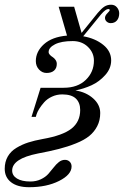

<svg xmlns="http://www.w3.org/2000/svg" viewBox="-32 -616 520 805"><path d="M118.2 -126H100.1L138.2 -248H234.9Q293.5 -248 327.6 -281Q361.8 -314 361.8 -361.8Q361.8 -395 336.7 -419.4Q311.5 -443.8 272.9 -443.8Q225.1 -443.8 198.5 -430.2Q171.9 -416.5 171.9 -397.9Q171.9 -391.6 177.2 -386Q182.6 -380.4 189 -376.5Q195.3 -372.6 200.7 -365Q206.1 -357.4 206.1 -348.1Q206.1 -330.1 194.8 -320.1Q183.6 -310.1 163.1 -310.1Q145 -310.1 131.6 -324.5Q118.2 -338.9 118.2 -359.9Q118.2 -399.9 152.3 -430.7Q186.5 -461.4 249 -466.8L213.9 -587.9H278.8L310.1 -478L377.9 -562Q393.6 -580.6 405.8 -588.4Q418 -596.2 434.1 -596.2Q449.2 -596.2 458.5 -585Q467.8 -573.7 467.8 -560.1Q467.8 -541.5 458.3 -530.3Q448.7 -519 432.1 -519Q422.4 -519 415.3 -525.4Q408.2 -531.7 408.2 -541Q408.2 -550.3 418.2 -560.5Q428.2 -570.8 428.2 -573.2Q428.2 -578.1 421.9 -578.1Q411.1 -578.1 392.1 -556.2L316.9 -463.9Q367.2 -455.1 400.6 -428.2Q434.1 -401.4 434.1 -362.8Q434.1 -329.1 409.2 -301.3Q384.3 -273.4 351.8 -258.5Q319.3 -243.7 284.2 -236.8Q328.6 -230 358.4 -203.6Q388.2 -177.2 388.2 -142.1Q388.2 -111.3 375.7 -87.2Q363.3 -63 342.3 -45.9Q321.3 -28.8 286.6 -14.9Q252 -1 214.8 8.5Q177.7 18.1 126 27.8Q19 49.3 19 99.1Q19 120.1 39.3 132.6Q59.6 145 95.2 145Q119.6 145 139.2 135.7Q158.7 126.5 170.7 113Q182.6 99.6 192.9 86.2Q203.1 72.8 214.8 63.5Q226.6 54.2 240.2 54.2Q252.4 54.2 260.3 62Q268.1 69.8 268.1 82Q268.1 116.2 215.8 142.6Q163.6 168.9 89.8 168.9Q41.5 168.9 14.6 148.2Q-12.2 127.4 -12.2 91.8Q-12.2 62.5 0.5 40.3Q13.2 18.1 36.9 3.9Q60.5 -10.3 86.4 -18.6Q112.3 -26.9 147 -33.2Q231 -47.9 267.6 -76.7Q304.2 -105.5 304.2 -154.8Q304.2 -185.5 285.9 -202.9Q267.6 -220.2 229 -220.2Q206.1 -220.2 186 -210.9Q166 -201.7 153.3 -187.3Q140.6 -172.9 132.6 -159.9Q124.5 -147 121.1 -136.2Z"/></svg>

Font: Flanker Steampunk
Style: Italic
Weight: 400
Italic angle: -12°
Designer: Alexey Kryukov, Leonardo Di Lena
Foundry: Alexey Kryukov, Leonardo Di Lena
Version: 1.210